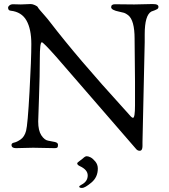

<svg xmlns="http://www.w3.org/2000/svg" viewBox="-20 -729 838 950"><path d="M362 79C362 84.3 366.3 89 375 93C401 105 414 120.3 414 139C414 159 403.7 174.3 383 185C375.7 189 372 192 372 194C372 198.7 376.7 201 386 201C395.3 201 410.7 192.2 432 174.5C453.3 156.8 464 133.7 464 105C464 91.7 459.8 80 451.5 70C443.2 60 435.3 53.2 428 49.5C420.7 45.8 414.3 44 409 44C403.7 44 397.3 47.7 390 55C386 58.3 380.3 62.7 373 68C365.7 73.3 362 77 362 79ZM144 2 251 4C257 4 261.2 3 263.5 1C265.8 -1 267 -5.5 267 -12.5C267 -19.5 261.8 -24.2 251.5 -26.5C241.2 -28.8 230 -31 218 -33C206 -35 194.8 -43.8 184.5 -59.5C174.2 -75.2 169 -98 169 -128C169 -134.7 170.3 -174.5 173 -247.5C175.7 -320.5 177 -384.2 177 -438.5C177 -492.8 180.3 -520 187 -520C191.7 -520 215.5 -495.8 258.5 -447.5L655 10C659.7 14.7 665 17 671 17C680.3 17 685 9.3 685 -6V-26L696 -521V-559C696 -622.3 707 -660 729 -672C743 -676.7 752.7 -680.7 758 -684C762 -686.7 764 -690.3 764 -695C764 -699.7 761.8 -703.2 757.5 -705.5C753.2 -707.8 745.3 -709 734 -709L644 -707L549 -708C536.3 -708 530 -703.2 530 -693.5C530 -683.8 543.7 -676.3 571 -671C581 -669 588.7 -667.2 594 -665.5C599.3 -663.8 606 -660 614 -654C635.3 -637.3 646 -598.3 646 -537V-530L648 -325V-208C648 -166.7 644.7 -146 638 -146C635.3 -146 631.7 -148.3 627 -153C624.3 -155.7 621.8 -158.5 619.5 -161.5C617.2 -164.5 613.2 -169 607.5 -175C601.8 -181 597 -186.3 593 -191C441 -357.7 319.7 -500 229 -618C221 -628.7 212 -639.7 202 -651L178 -678.5C172 -685.5 168.3 -690.5 167 -693.5C165.7 -696.5 161 -699.8 153 -703.5C145 -707.2 138 -709 132 -709L83 -707L45 -708C37.7 -708 31.7 -706.2 27 -702.5C22.3 -698.8 20 -695 20 -691C20 -681.7 24.3 -676.7 33 -676C69 -672 95 -655.8 111 -627.5C127 -599.2 135 -560.3 135 -511C135 -461.7 132 -382.7 126 -274C120 -165.3 114.3 -101.2 109 -81.5C103.7 -61.8 94.7 -47.7 82 -39C69.3 -30.3 58.7 -25.2 50 -23.5C41.3 -21.8 37 -18 37 -12C37 -1.3 44.3 4 59 4Z"/></svg>

Font: Sorts Mill Goudy
Style: Regular
Weight: 400
Version: Version 003.101